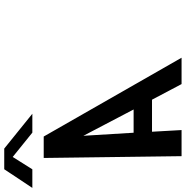

<svg xmlns="http://www.w3.org/2000/svg" viewBox="-116 -894 898 929"><g transform="rotate(-90 333.5 -429.0)"><path d="M42.9 0H169.2L161.1 -143H316.1L391.7 0H519.2L137.9 -667H34.2ZM156.3 -232 141.5 -475 268.8 -232ZM39.1 -817 156.8 -722H248.1L79.6 -858H-20.4L-110.7 -722H-20.7Z"/></g></svg>

Font: Din Kursivschrift
Style: BreitLeft
Weight: 400
Version: Version 1.089